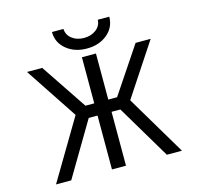

<svg xmlns="http://www.w3.org/2000/svg" viewBox="-129 -1074 1258 1214"><g transform="rotate(-15 500.0 -467.0)"><path d="M456.1 2V-350.6H398.4L189.5 2H89.8L323.2 -390.6L96.7 -732.4H196.3L398.4 -430.7H456.1V-732.4H547.9V-430.7H605.5L807.6 -732.4H906.2L680.7 -390.6L914.1 2H815.4L605.5 -350.6H547.9V2ZM314.5 -935.5H389.6Q391.6 -895.5 423.3 -871.1Q455.1 -846.7 502 -846.7Q548.8 -846.7 581.1 -871.6Q613.3 -896.5 614.3 -935.5H689.5Q689.5 -866.2 636.2 -821.8Q583 -777.3 502.4 -777.3Q421.9 -777.3 368.2 -821.8Q314.5 -866.2 314.5 -935.5Z"/></g></svg>

Font: GenEi Gothic M Regular
Style: Regular
Weight: 400
Designer: o_tamon (Modified); [Source Han Sans]
Ryoko NISHIZUKA  (kana & ideographs); Paul D. Hunt (Latin, Greek & Cyrillic); Wenl
Version: Version 1.1a;Original Version 1.004